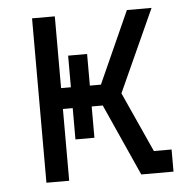

<svg xmlns="http://www.w3.org/2000/svg" viewBox="-43 -562 587 605"><g transform="rotate(-5 250.0 -260.0)"><path d="M380 0 278 -227H243V-128H183V-227H152V0H80V-520H152V-293H183V-393H243V-293H278L380 -520H458L340 -260L426 -70H482V0Z"/></g></svg>

Font: Iosevka srxl
Style: Regular
Weight: 400
Monospace: yes
Designer: Belleve Invis
Foundry: Belleve Invis
Version: Version 33.0.1; ttfautohint (v1.8.3)